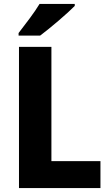

<svg xmlns="http://www.w3.org/2000/svg" viewBox="-20 -951 555 971"><path d="M358 -921V-931H180C153 -886 107 -827 74 -784V-771H183C234 -809 322 -884 358 -921ZM76 0H488V-136H240V-714H76Z"/></svg>

Font: Noto Sans Arabic UI SmCn XBd
Style: Regular
Weight: 800
Width: 4
Designer: Monotype Design Team, Nadine Chahine and Nizar Qandah
Foundry: Monotype Imaging Inc.
Version: Version 2.010